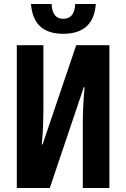

<svg xmlns="http://www.w3.org/2000/svg" viewBox="-20 -940 631 960"><path d="M64 0V-714H197V-391Q197 -360 195.5 -315.5Q194 -271 189 -218H193L361 -714H527V0H394V-328Q394 -359 396 -405.5Q398 -452 403 -504H399L229 0ZM296 -771Q146 -771 135 -920H238Q241 -846 296 -846Q353 -846 356 -920H459Q448 -771 296 -771Z"/></svg>

Font: Noto Sans ExtraCondensed
Style: Bold
Weight: 700
Width: 2
Designer: Monotype Design Team
Foundry: Monotype Imaging Inc.
Version: Version 2.013; ttfautohint (v1.8.4.7-5d5b)